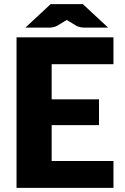

<svg xmlns="http://www.w3.org/2000/svg" viewBox="-20 -909 605 929"><path d="M529 -728.5V-598.5H230V-428.5H459V-303.5H230V-130H529V0H60V-728.5ZM503 -775.5H386Q377 -775.5 366.5 -778Q356 -780.5 349 -784.5L312 -807Q309.5 -808 307.5 -809.5Q305.5 -811 303 -812.5Q300.5 -811 298.5 -809.5Q296.5 -808 294 -807L257 -784.5Q250 -780.5 239.5 -778Q229 -775.5 220 -775.5H103L225 -889H381Z"/></svg>

Font: LatoHex
Style: Regular
Weight: 900
Designer: Lukasz Dziedzic
Foundry: tyPoland Lukasz Dziedzic
Version: Version 1.104; Western+Polish opensource